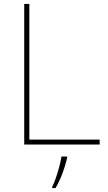

<svg xmlns="http://www.w3.org/2000/svg" viewBox="-20 -734 546 975"><path d="M103 0V-714H129V-25H486V0ZM321 67Q315 93 306.5 119.5Q298 146 287 171.5Q276 197 262 221H245V215Q253 200 263 171.5Q273 143 281 112.5Q289 82 292 61H321Z"/></svg>

Font: Noto Sans Khmer Thin
Style: Regular
Weight: 250
Version: Version 2.003